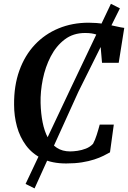

<svg xmlns="http://www.w3.org/2000/svg" viewBox="-20 -874 690 1036"><path d="M337 8Q260.5 8 207 -18.2Q153.5 -44.5 120.2 -89.5Q87 -134.5 71.5 -191.2Q56 -248 56 -309Q55 -411.5 84.5 -493.5Q114 -575.5 168.2 -633Q222.5 -690.5 296.5 -721Q370.5 -751.5 458 -751.5Q501 -751.5 538.5 -745.2Q576 -739 604.8 -732.2Q633.5 -725.5 650.5 -723.5L620.5 -535H530.5L518 -680Q509.5 -684.5 498.8 -688Q488 -691.5 473.5 -693.8Q459 -696 439 -696Q375 -696 329 -661Q283 -626 253.8 -569.5Q224.5 -513 211 -446.5Q197.5 -380 199 -318Q200.5 -261.5 210 -213.8Q219.5 -166 238.2 -131Q257 -96 286.8 -76.5Q316.5 -57 358.5 -57Q375.5 -57 398.2 -60.2Q421 -63.5 443.5 -72.2Q466 -81 482 -98Q487.5 -108 492.5 -120.2Q497.5 -132.5 501.8 -146Q506 -159.5 510.2 -173.5Q514.5 -187.5 518 -201.5H594L573.5 -52Q559.5 -44 538.5 -33.5Q517.5 -23 488.5 -13.5Q459.5 -4 422 2Q384.5 8 337 8ZM118 118.5 363 -400.5 578.5 -853.5 627 -829 403 -379 166.5 142.5Z"/></svg>

Font: Merriweather 20pt SemiBold
Style: Italic
Weight: 600
Italic angle: -7.8°
Version: Version 2.101